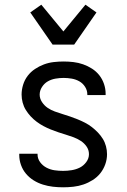

<svg xmlns="http://www.w3.org/2000/svg" viewBox="-20 -790 540 818"><path d="M249 8Q227 8 205.5 5.5Q184 3 163 -3.5Q142 -10 123.5 -21.5Q105 -33 91 -49.5Q77 -66 69.5 -87Q62 -108 62 -130V-135H140V-132Q140 -114 151 -99Q162 -84 178.5 -75.5Q195 -67 213 -64.5Q231 -62 249 -62Q267 -62 285.5 -65Q304 -68 320 -76Q336 -84 347.5 -99.5Q359 -115 359 -133Q359 -151 349 -165.5Q339 -180 324.5 -189.5Q310 -199 294 -205Q278 -211 261.5 -216Q245 -221 228.5 -226.5Q212 -232 196 -238.5Q180 -245 165 -253Q150 -261 136 -271.5Q122 -282 110.5 -294.5Q99 -307 90 -321.5Q81 -336 76.5 -353Q72 -370 72 -387Q72 -408 78.5 -429Q85 -450 98 -467Q111 -484 129 -496Q147 -508 167 -515.5Q187 -523 208.5 -525.5Q230 -528 251 -528Q272 -528 293 -525.5Q314 -523 334 -516Q354 -509 372 -497.5Q390 -486 403 -469.5Q416 -453 423 -432.5Q430 -412 430 -391V-385H352V-388Q352 -405 342.5 -420Q333 -435 318 -443.5Q303 -452 285.5 -455Q268 -458 251 -458Q234 -458 216.5 -455Q199 -452 184 -443.5Q169 -435 159 -419.5Q149 -404 149 -387Q149 -370 159 -355Q169 -340 183 -330.5Q197 -321 213.5 -315Q230 -309 246.5 -304Q263 -299 279 -293.5Q295 -288 311 -281.5Q327 -275 342.5 -267Q358 -259 371.5 -248.5Q385 -238 397 -225.5Q409 -213 418 -198.5Q427 -184 431.5 -167Q436 -150 436 -133Q436 -111 428.5 -90Q421 -69 407.5 -52Q394 -35 375 -23Q356 -11 335.5 -4Q315 3 293 5.5Q271 8 249 8ZM204 -600 109 -737 156 -770 250 -656 344 -770 391 -737 296 -600Z"/></svg>

Font: Iosevka Custom
Style: Regular
Weight: 400
Monospace: yes
Designer: Belleve Invis
Foundry: Belleve Invis
Version: Version 32.5.0; ttfautohint (v1.8.4)